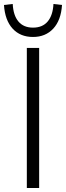

<svg xmlns="http://www.w3.org/2000/svg" viewBox="-41 -946 332 966"><path d="M94 0V-705H156V0ZM125 -760Q61 -760 22.5 -802Q-16 -844 -21 -921L23 -926Q26 -868 52 -837.5Q78 -807 125 -807Q173 -807 199 -838Q225 -869 228 -926L271 -921Q266 -844 227 -802Q188 -760 125 -760Z"/></svg>

Font: Nunito Sans 10pt SemiCondensed Light
Style: Regular
Weight: 300
Width: 4
Designer: Vernon Adams
Foundry: Vernon Adams
Version: Version 3.101;gftools[0.9.27]